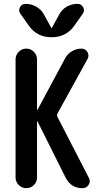

<svg xmlns="http://www.w3.org/2000/svg" viewBox="-20 -985 540 1005"><path d="M61.5 -55.7V-673.8Q61.5 -697.3 78.1 -713.9Q94.7 -730.5 117.7 -730.5Q140.6 -730.5 157.2 -713.9Q173.8 -697.3 173.8 -673.8V-411.1Q173.8 -410.2 175.8 -410.2Q176.8 -410.2 176.8 -411.1L319.3 -676.8Q332 -702.1 355.5 -716.3Q378.9 -730.5 407.2 -730.5Q426.8 -730.5 437.5 -712.9Q448.2 -695.3 438.5 -676.8L281.2 -391.6Q276.4 -381.8 281.2 -372.1L445.3 -53.7Q455.1 -35.2 443.8 -17.6Q432.6 0 412.1 0Q352.5 0 324.2 -53.7L176.8 -348.6Q176.8 -349.6 175.8 -349.6Q173.8 -349.6 173.8 -348.6V-55.7Q173.8 -32.2 157.2 -16.1Q140.6 0 117.7 0Q94.7 0 78.1 -16.6Q61.5 -33.2 61.5 -55.7ZM385.7 -964.8Q405.3 -964.8 415 -947.3Q424.8 -929.7 413.1 -913.1L369.1 -850.6Q326.2 -790 250 -790Q173.8 -790 130.9 -850.6L86.9 -913.1Q75.2 -929.7 84.5 -947.3Q93.8 -964.8 114.3 -964.8Q144.5 -964.8 170.4 -949.7Q196.3 -934.6 210 -909.2L249 -837.9H250H251L290 -909.2Q303.7 -935.5 329.6 -950.2Q355.5 -964.8 385.7 -964.8Z"/></svg>

Font: Rounded-X Mgen+ 1mn medium
Style: Regular
Weight: 500
Designer: [Source Han Sans]
Ryoko NISHIZUKA  (kana & ideographs); Paul D. Hunt (Latin, Greek & Cyrillic); Wenlong ZHANG  (bopomofo
Version: Version 1.059.20150602